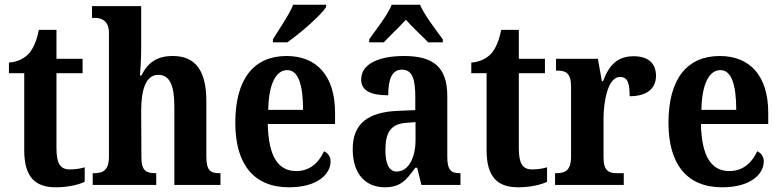

<svg xmlns="http://www.w3.org/2000/svg" viewBox="-20 -786 3321 816"><path d="M217 10C277 10 320 -4 340 -13V-75C321 -69 299 -66 276 -66C235 -66 220 -93 220 -156V-475H331V-536H220V-659H145C136 -612 122 -583 106 -562C88 -541 59 -523 18 -520V-475H83V-147C83 -30 133 10 217 10Z M374 0H644V-50H641C603 -50 581 -59 581 -116L580 -312C580 -397 596 -468 653 -468C703 -468 721 -419 721 -333V0H917V-50H915C875 -50 857 -59 857 -121V-355C857 -490 808 -548 714 -548C645 -548 607 -518 581 -465H575C576 -479 580 -533 580 -577V-760H371V-710H383C406 -710 443 -702 443 -647V-120C443 -59 415 -50 378 -50H374Z M1140 -619V-606H1201C1257 -645 1344 -721 1366 -756V-766H1226C1208 -721 1166 -662 1140 -619ZM1208 10C1332 10 1385 -48 1385 -100C1385 -122 1373 -136 1357 -143C1336 -97 1299 -59 1239 -59C1162 -59 1121 -121 1118 -259H1404V-307C1404 -465 1325 -548 1198 -548C1060 -548 980 -452 980 -264C980 -90 1057 10 1208 10ZM1268 -319H1120C1122 -428 1152 -488 1201 -488C1249 -488 1268 -422 1268 -319Z M1549 -619V-606H1611C1635 -632 1678 -672 1705 -702C1731 -672 1775 -632 1800 -606H1862V-619C1834 -657 1784 -721 1765 -766H1645C1627 -721 1576 -657 1549 -619ZM1615 10C1681 10 1706 -19 1745 -73H1753L1771 0H1937V-50H1934C1894 -50 1881 -66 1881 -121V-378C1881 -503 1819 -548 1697 -548C1595 -548 1515 -517 1515 -448C1515 -402 1553 -381 1630 -381C1630 -448 1645 -490 1688 -490C1734 -490 1745 -447 1745 -373V-318L1673 -315C1543 -310 1479 -260 1479 -152C1479 -41 1539 10 1615 10ZM1666 -57C1633 -57 1618 -90 1618 -148C1618 -222 1640 -260 1708 -264L1746 -267V-191C1746 -112 1714 -57 1666 -57Z M2182 10C2242 10 2285 -4 2305 -13V-75C2286 -69 2264 -66 2241 -66C2200 -66 2185 -93 2185 -156V-475H2296V-536H2185V-659H2110C2101 -612 2087 -583 2071 -562C2053 -541 2024 -523 1983 -520V-475H2048V-147C2048 -30 2098 10 2182 10Z M2339 0H2631V-50H2603C2569 -50 2545 -58 2545 -117V-281C2545 -357 2564 -459 2615 -459C2648 -459 2656 -432 2656 -377C2726 -377 2768 -407 2768 -464C2768 -514 2738 -547 2673 -547C2603 -547 2568 -508 2543 -441H2538L2521 -536H2343V-486H2346C2384 -486 2407 -477 2407 -418V-122C2407 -59 2381 -50 2342 -50H2339Z M3049 10C3173 10 3226 -48 3226 -100C3226 -122 3214 -136 3198 -143C3177 -97 3140 -59 3080 -59C3003 -59 2962 -121 2959 -259H3245V-307C3245 -465 3166 -548 3039 -548C2901 -548 2821 -452 2821 -264C2821 -90 2898 10 3049 10ZM3109 -319H2961C2963 -428 2993 -488 3042 -488C3090 -488 3109 -422 3109 -319Z"/></svg>

Font: Noto Serif Bengali Condensed
Style: Bold
Weight: 700
Width: 3
Designer: Juan Bruce, Universal Thirst, Indian Type Foundry and the Monotype Design Team.
Foundry: Monotype Imaging Inc.
Version: Version 2.003